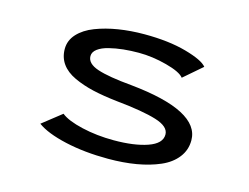

<svg xmlns="http://www.w3.org/2000/svg" viewBox="-78 -638 1005 774"><g transform="rotate(15 425.0 -250.5)"><path d="M425 11Q327 11 246 -7.2Q165 -25.5 125 -55L205 -118Q232 -96 294.5 -81.5Q357 -67 427.5 -67Q513 -67 568.2 -86.2Q623.5 -105.5 623.5 -143Q623.5 -176.5 567 -194Q510.5 -211.5 400.5 -222.5Q341.5 -229 297.2 -239.2Q253 -249.5 216.5 -266.5Q180 -283.5 161 -310Q142 -336.5 142 -372Q142 -407.5 167.2 -435Q192.5 -462.5 235.2 -479Q278 -495.5 329.5 -503.8Q381 -512 437.5 -512Q539.5 -512 612.5 -491.5Q685.5 -471 704 -447.5L627.5 -381.5Q612 -402 552 -418Q492 -434 435 -434Q402 -434 370.8 -430.8Q339.5 -427.5 311.5 -420.5Q283.5 -413.5 266.5 -400.8Q249.5 -388 249.5 -371Q249.5 -339.5 296 -324Q342.5 -308.5 439 -300Q730.5 -270.5 730.5 -147.5Q730.5 -107 706.2 -75.8Q682 -44.5 639.2 -26Q596.5 -7.5 542.5 1.8Q488.5 11 425 11Z"/></g></svg>

Font: League Mono Wide
Style: Regular
Weight: 400
Width: 8
Designer: Tyler Finck
Foundry: The League of Moveable Type / Tyler Finck
Version: Version 2.210